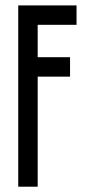

<svg xmlns="http://www.w3.org/2000/svg" viewBox="-20 -704 357 724"><path d="M268.6 -683.6V-610.4H122.1V-488.3H244.1V-415H122.1V0H48.8V-683.6Z"/></svg>

Font: Saniretro
Style: Regular
Weight: 400
Designer: Jayvee D. Enaguas (Grand Chaos)
Version: Version 1.0 - 6/10/2013